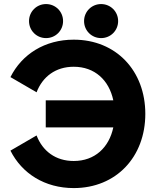

<svg xmlns="http://www.w3.org/2000/svg" viewBox="-20 -936 786 969"><path d="M404.3 -829.6C404.3 -781.7 442.4 -743.7 490.2 -743.7C538.1 -743.7 576.2 -781.7 576.2 -829.6C576.2 -877.4 538.1 -915.5 490.2 -915.5C442.4 -915.5 404.3 -877.4 404.3 -829.6ZM126.5 -829.6C126.5 -781.7 164.6 -743.7 212.4 -743.7C260.3 -743.7 298.3 -781.7 298.3 -829.6C298.3 -877.4 260.3 -915.5 212.4 -915.5C164.6 -915.5 126.5 -877.4 126.5 -829.6ZM164.6 -470.2C194.8 -548.8 260.3 -599.1 352.1 -599.1C458.5 -599.1 530.3 -531.2 551.8 -429.7H210.9V-293H551.8C530.3 -191.4 458.5 -123.5 352.1 -123.5C260.3 -123.5 194.8 -173.8 164.6 -252.4L32.7 -175.8C90.8 -60.1 206.1 13.2 352.1 13.2C565.9 13.2 713.4 -143.6 713.4 -361.3C713.4 -579.1 565.9 -735.8 352.1 -735.8C206.1 -735.8 90.8 -662.6 32.7 -546.9Z"/></svg>

Font: Giphurs ExtraBold
Style: Regular
Weight: 800
Version: Version 1.000